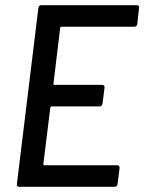

<svg xmlns="http://www.w3.org/2000/svg" viewBox="-20 -720 556 740"><path d="M509 -627 516 -690C517 -696 514 -700 508 -700H139C133 -700 129 -696 128 -690L45 -10C44 -4 48 0 53 0H422C428 0 432 -4 433 -10L441 -73C441 -79 438 -83 432 -83H151C149 -83 147 -85 147 -87L174 -306C175 -308 177 -310 179 -310H364C370 -310 374 -314 375 -320L383 -383C383 -389 380 -393 374 -393H189C187 -393 185 -395 186 -397L212 -613C212 -615 214 -617 216 -617H498C504 -617 508 -621 509 -627Z"/></svg>

Font: Barlow Semi Condensed Medium
Style: Italic
Weight: 500
Width: 4
Italic angle: -7°
Designer: Jeremy Tribby
Foundry: Tribby Type
Version: Version 1.422;hotconv 1.0.109;makeotfexe 2.5.65596